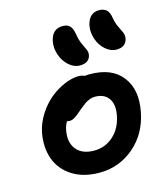

<svg xmlns="http://www.w3.org/2000/svg" viewBox="-122 -938 878 1019"><g transform="rotate(-15 317.5 -429.0)"><path d="M555.2 -620.1Q522.5 -620.1 494.6 -644.8Q466.8 -669.4 454.1 -706.8Q441.4 -744.1 448.2 -780.8Q462.9 -846.2 517.1 -846.2Q543.5 -846.2 558.3 -833Q573.2 -819.8 578.1 -787.1Q582.5 -758.8 594 -735.8Q605.5 -712.9 612.1 -697.3Q618.7 -681.6 615.2 -663.1Q605.5 -620.1 555.2 -620.1ZM345.2 -588.9Q313 -588.9 285.2 -613.8Q257.3 -638.7 244.4 -676.8Q231.4 -714.8 238.8 -751Q252 -814.9 309.1 -814.9Q335 -814.9 348.6 -801.3Q362.3 -787.6 368.2 -752Q372.6 -722.2 383.5 -698.5Q394.5 -674.8 401.1 -660.2Q407.7 -645.5 404.8 -629.9Q396.5 -588.9 345.2 -588.9ZM298.8 -12.2Q211.4 -12.2 150.6 -50.5Q89.8 -88.9 66.4 -153.6Q43 -218.3 58.1 -297.9Q68.4 -348.1 97.7 -393.8Q127 -439.5 164.6 -470Q202.1 -500.5 243.9 -518.3Q285.6 -536.1 321.8 -536.1Q341.8 -536.1 355 -528.8Q364.7 -530.8 381.8 -530.8Q504.4 -530.8 560.3 -457Q616.2 -383.3 592.8 -266.1Q570.8 -151.9 489 -82Q407.2 -12.2 298.8 -12.2ZM185.1 -276.9Q172.4 -211.4 204.1 -172.1Q235.8 -132.8 301.8 -132.8Q362.3 -132.8 407.2 -173.1Q452.1 -213.4 464.8 -279.8Q477.1 -338.9 453.4 -373.5Q429.7 -408.2 377.9 -408.2Q361.8 -408.2 346.2 -401.6Q330.6 -395 321.3 -388.2Q312 -381.3 290 -363.8Q284.7 -359.4 272 -348.6Q259.3 -337.9 255.4 -335Q251.5 -332 242.9 -326.9Q234.4 -321.8 227.8 -320.3Q221.2 -318.8 212.9 -318.8Q209 -318.8 201.2 -320.8Q188.5 -296.9 185.1 -276.9Z"/></g></svg>

Font: Shantell Sans Bouncy
Style: Italic
Weight: 600
Italic angle: -11.31°
Designer: Stephen Nixon, Anya Danilova, Shantell Martin
Foundry: Arrow Type
Version: Version 1.006;[9816181b4]